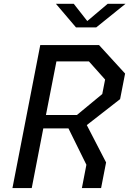

<svg xmlns="http://www.w3.org/2000/svg" viewBox="-20 -960 660 980"><path d="M43.5 0H142L201 -304.5H329.5L421 -119L398 0H496L521.5 -131L423 -321.5L593 -454L618.5 -584.5L485.5 -730H185.5ZM214.5 -373 268 -646.5H434L516.5 -554L502 -480L372.5 -373ZM265.5 -940.5H356.5L425.5 -852.5L529.5 -940.5H620.5L471 -820H368Z"/></svg>

Font: Monaspace Krypton
Style: Italic
Weight: 400
Italic angle: -11°
Designer: Riley Cran & the Lettermatic Team
Foundry: Lettermatic
Version: Version 1.101 (Monaspace Krypton)